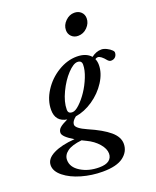

<svg xmlns="http://www.w3.org/2000/svg" viewBox="-243 -783 921 1133"><g transform="rotate(-20 218.0 -216.5)"><path d="M340.3 -549.8Q315.4 -549.8 299.3 -565.7Q283.2 -581.5 283.2 -605.5Q283.2 -637.2 308.1 -661.6Q333 -686 363.8 -686Q389.6 -686 406 -670.4Q422.4 -654.8 422.4 -630.4Q422.4 -599.6 398.2 -574.7Q374 -549.8 340.3 -549.8ZM202.6 252.9Q134.8 252.9 71 234.6Q7.3 216.3 -33.4 183.6Q-74.2 150.9 -74.2 113.3Q-74.2 72.3 -23.4 46.9Q27.3 21.5 110.8 15.6Q45.4 -22.9 45.4 -47.4Q45.4 -65.4 60.1 -78.6Q74.7 -91.8 110.4 -108.4Q40 -120.1 40 -193.4Q40 -252.9 76.4 -310.1Q112.8 -367.2 170.9 -402.6Q229 -438 289.1 -438Q347.7 -438 377 -404.3Q407.2 -427.7 439.9 -427.7Q455.1 -427.7 473.1 -418.7Q491.2 -409.7 502.9 -397.9Q510.3 -390.6 510.3 -384.3Q510.3 -367.2 500 -356.4Q489.7 -345.7 472.7 -345.7Q462.9 -345.7 453.1 -355.5Q423.8 -392.1 404.8 -392.1Q396.5 -392.1 388.2 -386.2Q396 -369.1 396 -347.2Q396 -295.9 362.1 -242.9Q328.1 -189.9 274.4 -153.3Q220.7 -116.7 164.6 -108.4Q136.7 -86.9 136.7 -65.9Q136.7 -42.5 203.1 -13.2Q288.6 23.9 331.8 60.5Q375 97.2 375 140.1Q375 189 333 220.9Q291 252.9 202.6 252.9ZM155.3 -138.2Q172.9 -138.2 199.5 -163.1Q226.1 -188 250.2 -223.9Q274.4 -259.8 291.7 -303.2Q309.1 -346.7 309.1 -380.4Q309.1 -406.7 282.2 -406.7Q256.8 -406.7 220 -367.7Q183.1 -328.6 155.3 -270Q127.4 -211.4 127.4 -164.1Q127.4 -150.4 134 -144.3Q140.6 -138.2 155.3 -138.2ZM27.3 116.2Q27.3 162.1 76.2 192.1Q125 222.2 191.4 222.2Q233.4 222.2 253.4 206.8Q273.4 191.4 273.4 164.6Q273.4 134.3 245.6 102.1Q217.8 69.8 173.3 48.8Q170.4 47.4 165.3 44.9Q160.2 42.5 156 40.3Q151.9 38.1 147.9 36.1Q85.4 42.5 56.4 64Q27.3 85.4 27.3 116.2Z"/></g></svg>

Font: Elstob 14pt SemiBold
Style: Italic
Weight: 600
Italic angle: -20°
Designer: Peter S. Baker
Version: Version 1.015